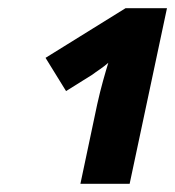

<svg xmlns="http://www.w3.org/2000/svg" viewBox="-20 -863 427 468"><path d="M296 -415 387 -843H286L91 -722L141 -641L205 -681C214 -688 232 -699 244 -710C237 -687 226 -650 217 -609L176 -415Z"/></svg>

Font: BC Sans
Style: Bold Italic
Weight: 700
Italic angle: -12°
Designer: Monotype Design Team
Province of B.C.
Foundry: Monotype Imaging Inc.
Version: Version 2.000;GOOG;noto-source:20170915:90ef993387c0